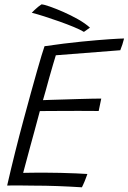

<svg xmlns="http://www.w3.org/2000/svg" viewBox="-20 -832 574 858"><path d="M346 5Q290 1.5 237 -0.5Q184 -2.5 126 -2.5Q99.5 -3 69 -3.2Q38.5 -3.5 12 -3Q29 -77.5 47.8 -152.5Q66.5 -227.5 85 -295.5Q121 -429 145 -513.2Q169 -597.5 179 -625.5Q268.5 -638.5 344.2 -646Q420 -653.5 470.5 -656.8Q521 -660 534.5 -660Q530.5 -644.5 526.8 -633Q523 -621.5 517.5 -607.5L229.5 -585Q225 -570 216.8 -542.8Q208.5 -515.5 200 -484.5Q191.5 -453.5 184 -426.2Q176.5 -399 172 -384.5Q183.5 -385 208.8 -385.8Q234 -386.5 266.5 -387.5Q299 -388.5 332 -389.5Q365 -390.5 391.8 -391Q418.5 -391.5 432.5 -391.5L421 -336Q413.5 -336 388.5 -336.2Q363.5 -336.5 329.5 -336.5Q295.5 -336.5 260.5 -336.2Q225.5 -336 197.8 -336Q170 -336 158 -335.5Q156 -328 149.5 -303.8Q143 -279.5 134 -246.2Q125 -213 115.2 -177.5Q105.5 -142 97.2 -110.5Q89 -79 83.5 -59.5Q97.5 -60 125.2 -60.2Q153 -60.5 174.5 -60.5Q212 -60.5 250.2 -59.5Q288.5 -58.5 320.5 -57.2Q352.5 -56 370.5 -54.5Q367.5 -47 364.5 -38Q361.5 -29 357.8 -20.8Q354 -12.5 351.2 -5.8Q348.5 1 346 5ZM165.5 -812.5Q176 -812 202.5 -802.8Q229 -793.5 262.8 -778.8Q296.5 -764 328.8 -745.8Q361 -727.5 382 -708.5L355 -689.5Q338.5 -699.5 309.5 -711.5Q280.5 -723.5 246 -735.8Q211.5 -748 178.8 -758.5Q146 -769 122 -775Q127 -780 134.2 -787.2Q141.5 -794.5 150 -801.2Q158.5 -808 165.5 -812.5Z"/></svg>

Font: Grandstander Thin ExtraLight
Style: Italic
Weight: 250
Italic angle: -15°
Version: Version 1.200